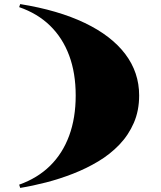

<svg xmlns="http://www.w3.org/2000/svg" viewBox="-20 -835 791 941"><path d="M79 86 74 70Q164 38 225.5 -22.5Q287 -83 319 -170Q351 -257 351 -367Q351 -477 319 -563Q287 -649 225.5 -709Q164 -769 74 -800L79 -815Q265 -785 395.5 -722.5Q526 -660 594 -570Q662 -480 662 -367Q662 -293 636 -233Q610 -173 565 -126Q520 -79 461.5 -44Q403 -9 337.5 16.5Q272 42 206 59Q140 76 79 86Z"/></svg>

Font: Kalnia Expanded Medium
Style: Regular
Weight: 500
Width: 7
Designer: Frida Medrano
Foundry: Frida Medrano
Version: Version 1.105